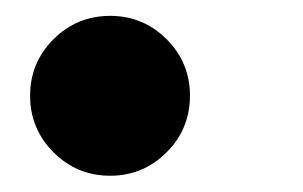

<svg xmlns="http://www.w3.org/2000/svg" viewBox="-20 -200 372 236"><path d="M115.5 16Q74.5 16 45.8 -12.8Q17 -41.5 17 -82.5Q17 -123 45.8 -151.8Q74.5 -180.5 115.5 -180.5Q156 -180.5 184.8 -151.8Q213.5 -123 213.5 -82.5Q213.5 -41.5 184.8 -12.8Q156 16 115.5 16Z"/></svg>

Font: Epilogue Black
Style: Italic
Weight: 900
Italic angle: -12°
Designer: Tyler Finck
Foundry: Etcetera Type Co
Version: Version 2.111